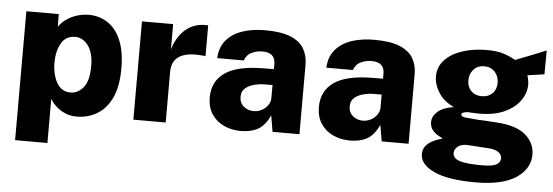

<svg xmlns="http://www.w3.org/2000/svg" viewBox="-48 -692 2900 1006"><g transform="rotate(5 1402.0 -189.5)"><path d="M56.5 161V-517H227L227.5 -450Q240.5 -469 258.2 -483.5Q276 -498 296.5 -507.5Q317 -517 339.2 -522Q361.5 -527 383.5 -527Q439.5 -527 483.5 -498.5Q527.5 -470 553 -411Q578.5 -352 578.5 -261.5Q578.5 -165 549.5 -105.2Q520.5 -45.5 472.2 -17.8Q424 10 366 10Q345.5 10 325.5 4.8Q305.5 -0.5 287.5 -11Q269.5 -21.5 254 -36.2Q238.5 -51 226.5 -70.5V161ZM323 -113Q363 -113 391.5 -148Q420 -183 420 -260.5Q420 -329.5 392.2 -367.5Q364.5 -405.5 323 -405.5Q273.5 -405.5 250 -363.2Q226.5 -321 226.5 -260.5Q226.5 -223.5 236.8 -189.5Q247 -155.5 268.2 -134.2Q289.5 -113 323 -113Z M664.5 0V-517H828.5V-384.5Q840.5 -425 863.2 -457.2Q886 -489.5 919.5 -508.2Q953 -527 997 -527Q1002.5 -527 1006.8 -526.8Q1011 -526.5 1012 -525.5V-364Q1009.5 -365 1005.8 -365.5Q1002 -366 998 -366Q949 -371 917.2 -364.5Q885.5 -358 867.2 -343.5Q849 -329 841.8 -309Q834.5 -289 834.5 -265.5V0Z M1229.5 10Q1181 10 1140.8 -8.8Q1100.5 -27.5 1076.8 -63.5Q1053 -99.5 1053 -151.5Q1053 -236 1118.2 -281.5Q1183.5 -327 1322.5 -327.5L1375 -328V-354.5Q1375 -385 1357.8 -400.2Q1340.5 -415.5 1303.5 -415Q1278 -414.5 1251.5 -402.8Q1225 -391 1213.5 -359.5H1074Q1077 -418 1108.8 -455Q1140.5 -492 1193.2 -509.5Q1246 -527 1311.5 -527Q1396 -527 1445.5 -506.8Q1495 -486.5 1516.5 -450.2Q1538 -414 1538 -365V0H1396.5L1382 -85.5Q1357 -31 1320.2 -10.5Q1283.5 10 1229.5 10ZM1288.5 -99.5Q1305.5 -99.5 1321 -105.5Q1336.5 -111.5 1348.5 -122.2Q1360.5 -133 1367.5 -146Q1374.5 -159 1375 -174V-244.5L1333 -244Q1307 -244 1279.2 -237Q1251.5 -230 1232.5 -213.8Q1213.5 -197.5 1213.5 -169Q1213.5 -136.5 1235.8 -118Q1258 -99.5 1288.5 -99.5Z M1803.5 10Q1755 10 1714.8 -8.8Q1674.5 -27.5 1650.8 -63.5Q1627 -99.5 1627 -151.5Q1627 -236 1692.2 -281.5Q1757.5 -327 1896.5 -327.5L1949 -328V-354.5Q1949 -385 1931.8 -400.2Q1914.5 -415.5 1877.5 -415Q1852 -414.5 1825.5 -402.8Q1799 -391 1787.5 -359.5H1648Q1651 -418 1682.8 -455Q1714.5 -492 1767.2 -509.5Q1820 -527 1885.5 -527Q1970 -527 2019.5 -506.8Q2069 -486.5 2090.5 -450.2Q2112 -414 2112 -365V0H1970.5L1956 -85.5Q1931 -31 1894.2 -10.5Q1857.5 10 1803.5 10ZM1862.5 -99.5Q1879.5 -99.5 1895 -105.5Q1910.5 -111.5 1922.5 -122.2Q1934.5 -133 1941.5 -146Q1948.5 -159 1949 -174V-244.5L1907 -244Q1881 -244 1853.2 -237Q1825.5 -230 1806.5 -213.8Q1787.5 -197.5 1787.5 -169Q1787.5 -136.5 1809.8 -118Q1832 -99.5 1862.5 -99.5Z M2478 171Q2332.5 171 2259.2 136.2Q2186 101.5 2186 48Q2186 22 2200 5Q2214 -12 2233.2 -22Q2252.5 -32 2268.2 -36.8Q2284 -41.5 2287.5 -43Q2280 -47 2263.5 -56Q2247 -65 2233.2 -81.5Q2219.5 -98 2219.5 -124.5Q2219.5 -154 2247.2 -178.8Q2275 -203.5 2331.5 -212Q2278 -236.5 2251 -279Q2224 -321.5 2224 -363.5Q2224 -415 2258.2 -451.2Q2292.5 -487.5 2350.2 -506.2Q2408 -525 2478 -525Q2532.5 -525 2566.5 -513.8Q2600.5 -502.5 2629.5 -486Q2642.5 -491 2662 -498.8Q2681.5 -506.5 2704.2 -515.2Q2727 -524 2749.2 -533.2Q2771.5 -542.5 2790.5 -550L2789.5 -424.5L2701 -411.5Q2705 -399 2707.2 -385.2Q2709.5 -371.5 2709.5 -364Q2709.5 -320 2682 -280Q2654.5 -240 2600.5 -214.8Q2546.5 -189.5 2467 -189.5Q2456.5 -189.5 2437.5 -190.2Q2418.5 -191 2407 -192Q2388.5 -190.5 2381.2 -186.8Q2374 -183 2374 -177Q2374 -165.5 2396.5 -162.8Q2419 -160 2461 -157Q2476 -156.5 2504.2 -155Q2532.5 -153.5 2566 -151Q2667.5 -144 2715.5 -102Q2763.5 -60 2763.5 0.5Q2763.5 74.5 2692 122.8Q2620.5 171 2478 171ZM2505 79Q2560.5 79 2581 67Q2601.5 55 2601.5 34Q2601.5 14 2583 1.5Q2564.5 -11 2530.5 -13L2424.5 -20Q2399 -21.5 2383 -14.5Q2367 -7.5 2359.2 4Q2351.5 15.5 2351.5 28Q2351.5 56.5 2389 67.8Q2426.5 79 2505 79ZM2472 -281.5Q2506.5 -281.5 2527.8 -302.5Q2549 -323.5 2549 -358Q2549 -393 2527.8 -416Q2506.5 -439 2472 -439Q2437.5 -439 2416.2 -415.8Q2395 -392.5 2395 -358Q2395 -324 2416 -302.8Q2437 -281.5 2472 -281.5Z"/></g></svg>

Font: Public Sans ExtraBold
Style: Regular
Weight: 800
Designer: The Public Sans Project Authors: Dan O. Williams and USWDS (Libre Franklin designed by Pablo Impallari and Rodrigo Fuenz
Version: Version 1.007